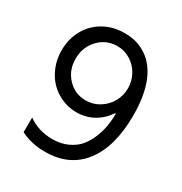

<svg xmlns="http://www.w3.org/2000/svg" viewBox="-173 -866 953 1005"><g transform="rotate(30 303.0 -363.5)"><path d="M240.1 9.9Q156.6 9.9 92.3 -23.4L93 -112.2Q155.9 -66.8 239.3 -66.8Q290.8 -66.8 331.1 -85.4Q371.4 -104 395.4 -132.8Q419.4 -161.6 435 -200.3Q450.6 -239 456.3 -274.9Q462 -310.7 462.4 -348H456.7Q426.5 -302.2 380.5 -276.8Q334.5 -251.4 279.1 -251.4Q232.6 -251.4 190.7 -269.5Q148.8 -287.6 117.9 -319.2Q87 -350.9 68.7 -396.3Q50.4 -441.8 50.4 -493.6Q50.4 -561.8 80.4 -617.2Q110.4 -672.6 166.2 -704.9Q221.9 -737.2 293.3 -737.2Q320.3 -737.2 345.3 -732.4Q370.4 -727.6 396 -715.7Q421.5 -703.8 443.4 -685.9Q465.2 -668 484.4 -640.1Q503.6 -612.2 517 -576.7Q530.5 -541.2 538.4 -492.5Q546.2 -443.9 546.2 -386.4Q546.2 -197.4 466.4 -93.8Q386.7 9.9 240.1 9.9ZM289.8 -329.5Q334.2 -329.5 371.4 -352.5Q408.7 -375.4 429.9 -413.2Q451 -451 451 -494.3Q451 -537.6 430.8 -575.3Q410.5 -612.9 373.9 -636Q337.4 -659.1 293.3 -659.1Q226.6 -659.1 181.1 -610.8Q135.7 -562.5 135.7 -492.9Q135.7 -424 180 -376.8Q224.4 -329.5 289.8 -329.5Z"/></g></svg>

Font: TID UI
Style: Regular
Weight: 400
Designer: The TID Project Authors
Foundry: Bakken & Bæck
Version: Version 1.001;hotconv 1.0.109;makeotfexe 2.5.65596